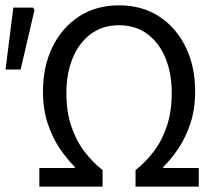

<svg xmlns="http://www.w3.org/2000/svg" viewBox="-33 -688 798 708"><path d="M112.1 0V-68.5H243.1V-72.5Q214.7 -100.1 187.7 -139.8Q160.8 -179.6 143.1 -232.3Q125.5 -285.1 125.5 -351.2Q125.5 -443 160.4 -514.5Q195.2 -586 258.2 -627.2Q321.1 -668.3 406 -668.3Q491 -668.3 553.9 -627.2Q616.9 -586 651.7 -514.5Q686.6 -443 686.6 -351.2Q686.6 -285.1 668.9 -232.3Q651.3 -179.6 624.4 -139.8Q597.4 -100.1 569 -72.5V-68.5H700V0H466.8V-60.8Q504.5 -90.3 534.7 -130.4Q565 -170.5 582.6 -223.8Q600.3 -277.1 600.3 -345.8Q600.3 -417 577.4 -473.4Q554.5 -529.8 510.8 -562.3Q467.2 -594.9 406 -594.9Q344.9 -594.9 301.4 -562.3Q258 -529.8 234.9 -473.4Q211.8 -417 211.8 -345.8Q211.8 -277.1 229.5 -223.8Q247.1 -170.5 277.4 -130.4Q307.6 -90.3 345.3 -60.8V0ZM-12.6 -431.6 16.2 -660H89.2L94.2 -650.8L43 -431.6Z"/></svg>

Font: Source Sans 3 VF
Style: Regular
Weight: 200
Designer: Paul D. Hunt
Foundry: Adobe
Version: Version 3.046;hotconv 1.0.118;makeotfexe 2.5.65603